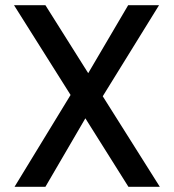

<svg xmlns="http://www.w3.org/2000/svg" viewBox="-20 -720 671 740"><path d="M36 0 252 -354 34 -700H155L320 -438L474 -700H593L376 -349L596 0H475L309 -264L155 0Z"/></svg>

Font: Ultramarine Medium
Style: Regular
Weight: 500
Designer: Colophon Foundry, Jonny Pinhorn
Foundry: Colophon Foundry
Version: Version 1.200; ttfautohint (v1.8.3)